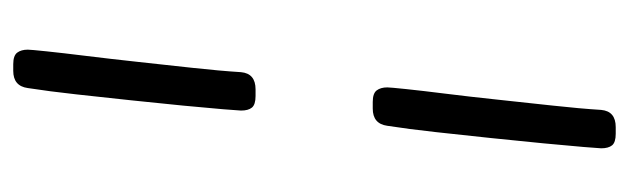

<svg xmlns="http://www.w3.org/2000/svg" viewBox="-350 -460 950 290"><g transform="rotate(90 125.0 -315.0)"><path d="M182 -770Q195 -770 199.5 -764.5Q204 -759 204 -748Q204 -745 202 -721.5Q200 -698 196.5 -661Q193 -624 188.5 -581.5Q184 -539 179.5 -498Q175 -457 170 -425Q167 -403 144 -403H134Q121 -403 116.5 -409Q112 -415 112 -425Q112 -429 114.5 -453Q117 -477 121.5 -513Q126 -549 130.5 -591.5Q135 -634 139.5 -675Q144 -716 146 -748Q148 -770 172 -770ZM125 -226Q138 -226 142.5 -220.5Q147 -215 147 -204Q147 -201 145 -177Q143 -153 139.5 -116.5Q136 -80 131.5 -38Q127 4 122.5 45Q118 86 113 118Q110 140 87 140H77Q64 140 59.5 134Q55 128 55 118Q55 114 57.5 90Q60 66 64.5 29.5Q69 -7 73.5 -48.5Q78 -90 82.5 -131Q87 -172 89 -204Q91 -226 115 -226Z"/></g></svg>

Font: Asap
Style: Italic
Weight: 400
Italic angle: -6°
Designer: Pablo Cosgaya
Foundry: Omnibus-Type
Version: Version 3.001; ttfautohint (v1.8.3)